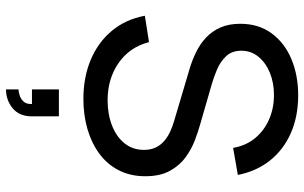

<svg xmlns="http://www.w3.org/2000/svg" viewBox="-215 -559 1060 670"><g transform="rotate(90 315.0 -224.0)"><path d="M325.5 15Q249 15 187.8 -11Q126.5 -37 86.8 -85.2Q47 -133.5 35 -199.5L127 -214Q144.5 -146 199.8 -107.8Q255 -69.5 330 -69.5Q378.5 -69.5 417.8 -84.8Q457 -100 480 -128.5Q503 -157 503 -196Q503 -220 494.8 -237.2Q486.5 -254.5 472.2 -266.8Q458 -279 440 -287.5Q422 -296 402.5 -301.5L219 -356Q189 -365 161 -378.8Q133 -392.5 111 -413.2Q89 -434 76 -463.2Q63 -492.5 63 -532.5Q63 -596.5 96.2 -641.8Q129.5 -687 186 -710.8Q242.5 -734.5 312 -734.5Q313.5 -734.5 315 -734.5Q387.5 -734 444.8 -708.8Q502 -683.5 539.8 -636.5Q577.5 -589.5 590.5 -524L496 -507.5Q488.5 -551.5 462.8 -583.2Q437 -615 398.5 -632.2Q360 -649.5 314 -650Q312.5 -650 311 -650Q269 -650 234 -635.8Q199 -621.5 178 -595.8Q157 -570 157 -536.5Q157 -503.5 176 -483.2Q195 -463 222.8 -451.2Q250.5 -439.5 277 -432L414 -392.5Q437.5 -386 468.2 -374.5Q499 -363 528 -342.2Q557 -321.5 576 -287.2Q595 -253 595 -201Q595 -149 574.2 -108.5Q553.5 -68 516.5 -40.8Q479.5 -13.5 430.5 0.8Q381.5 15 325.5 15ZM292 285V241.5Q298.5 241.5 311 238Q323.5 234.5 333.2 225Q343 215.5 343 198Q343 196.5 343 194.5H292V100.5H386V194.5Q386 238.5 357.8 261.8Q329.5 285 292 285Z"/></g></svg>

Font: Cns Manrope Med
Style: Regular
Weight: 500
Designer: Mikhail Sharanda
Foundry: Mikhail Sharanda
Version: Version 4.504